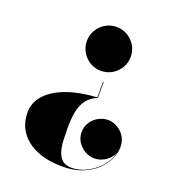

<svg xmlns="http://www.w3.org/2000/svg" viewBox="-139 -638 896 987"><g transform="rotate(20 309.5 -145.0)"><path d="M314 240Q231 240 172 215Q113 190 81.5 145Q50 100 50 40Q50 -17.5 90 -59.5Q130 -101.5 200.2 -126.2Q270.5 -151 361 -155.5V-241H364.5V-154Q326 -138.5 305.8 -110.8Q285.5 -83 278.2 -44.8Q271 -6.5 271 40Q271 75 272.5 109Q274 143 282 170.2Q290 197.5 308 213.8Q326 230 359.5 230Q393 230 427.5 215.8Q462 201.5 491.2 176.2Q520.5 151 538.5 117.5Q556.5 84 556.5 46H559Q559 73.5 543.8 95.8Q528.5 118 504.2 131.2Q480 144.5 453 144.5Q426 144.5 401.5 130.8Q377 117 361.5 93.5Q346 70 346 40Q346 7.5 362.2 -16.2Q378.5 -40 403.2 -52.8Q428 -65.5 453 -65.5Q494.5 -65.5 527.2 -34.5Q560 -3.5 560 46Q560 76.5 544.5 110.5Q529 144.5 498 173.8Q467 203 421 221.5Q375 240 314 240ZM331 -290Q298 -290 270.8 -306.2Q243.5 -322.5 227.2 -349.8Q211 -377 211 -410Q211 -443 227.2 -470.2Q243.5 -497.5 270.8 -513.8Q298 -530 331 -530Q364 -530 391.2 -513.8Q418.5 -497.5 434.8 -470.2Q451 -443 451 -410Q451 -377 434.8 -349.8Q418.5 -322.5 391.2 -306.2Q364 -290 331 -290Z"/></g></svg>

Font: Bodoni Moda 48pt Black
Style: Regular
Weight: 900
Designer: Owen Earl
Foundry: indestructible type
Version: Version 2.004